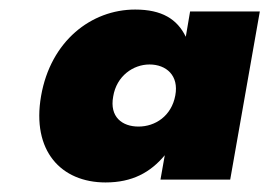

<svg xmlns="http://www.w3.org/2000/svg" viewBox="-20 -731 564 402"><path d="M66 -530C46 -415 108 -349 201 -349C257 -349 295 -370 325 -406L316 -355H462L524 -707H378L369 -654C351 -691 319 -711 263 -711C171 -711 86 -645 66 -530ZM347 -531C339 -488 305 -466 270 -466C236 -466 209 -486 217 -529C224 -572 259 -596 293 -596C328 -596 355 -573 347 -531Z"/></svg>

Font: SVN-Poppins ExtraBold
Style: Italic
Weight: 800
Italic angle: -10°
Designer: Ninad Kale (Devanagari), Jonny Pinhorn (Latin)
Foundry: Indian Type Foundry
Version: Version 3.002 2017